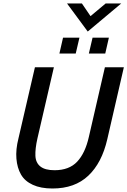

<svg xmlns="http://www.w3.org/2000/svg" viewBox="-20 -1078 735 1108"><path d="M486.3 -896 366.7 -1058.1H452.6L502.4 -984.9L589.8 -1058.1H679.7ZM322.8 -769 343.8 -860.8H438.5L417 -769ZM492.7 -769 514.2 -860.8H608.4L587.4 -769ZM282.7 9.8Q215.3 9.8 169.2 -11.5Q123 -32.7 101.1 -71Q79.1 -109.4 74.7 -162.4Q70.3 -215.3 86.4 -278.8L181.6 -689.9H291L195.8 -278.3Q182.6 -219.7 184.3 -179.2Q186 -138.7 213.1 -117.2Q240.2 -95.7 294.9 -95.7Q378.9 -95.7 425.3 -145Q471.7 -194.3 492.7 -287.6L585.4 -689.9H694.8L599.1 -274.4Q567.9 -138.2 489.7 -64.2Q411.6 9.8 282.7 9.8Z"/></svg>

Font: HK Grotesk SemiBold Italic
Style: Regular
Weight: 600
Italic angle: -13°
Designer: Alfredo Marco Pradil and Stefan Peev
Foundry: Hanken Design Co.
Version: Version 1.000;PS 001.000;hotconv 1.0.88;makeotf.lib2.5.64775